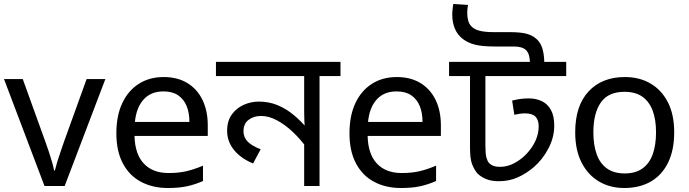

<svg xmlns="http://www.w3.org/2000/svg" viewBox="-20 -932 3452 962"><path d="M203 0 0 -536H94L208 -220Q216 -198 225 -171Q234 -144 241 -119.5Q248 -95 251 -78H255Q259 -95 266.5 -120Q274 -145 283.5 -172Q293 -199 300 -220L414 -536H508L304 0Z M800 -546Q869 -546 918.5 -516Q968 -486 994.5 -431.5Q1021 -377 1021 -304V-251H654Q656 -160 700.5 -112.5Q745 -65 825 -65Q876 -65 915.5 -74.5Q955 -84 997 -102V-25Q956 -7 916 1.5Q876 10 821 10Q745 10 686.5 -21Q628 -52 595.5 -113.5Q563 -175 563 -264Q563 -352 592.5 -415Q622 -478 675.5 -512Q729 -546 800 -546ZM799 -474Q736 -474 699.5 -433.5Q663 -393 656 -321H929Q929 -367 915 -401Q901 -435 872.5 -454.5Q844 -474 799 -474Z M1686 -622V-551H1581V0H1504V-243L1520 -187Q1487 -233 1448 -270Q1409 -307 1368 -329Q1327 -351 1288 -351Q1251 -351 1225.5 -331.5Q1200 -312 1200 -274Q1200 -244 1221 -222.5Q1242 -201 1286 -184L1248 -113Q1187 -138 1152.5 -180.5Q1118 -223 1118 -277Q1118 -326 1141.5 -358.5Q1165 -391 1201.5 -407Q1238 -423 1276 -423Q1328 -423 1371 -405Q1414 -387 1451.5 -356Q1489 -325 1523 -284L1509 -280Q1506 -303 1505 -325.5Q1504 -348 1504 -371V-551H1062V-622Z M1968 -546Q2037 -546 2086.5 -516Q2136 -486 2162.5 -431.5Q2189 -377 2189 -304V-251H1822Q1824 -160 1868.5 -112.5Q1913 -65 1993 -65Q2044 -65 2083.5 -74.5Q2123 -84 2165 -102V-25Q2124 -7 2084 1.5Q2044 10 1989 10Q1913 10 1854.5 -21Q1796 -52 1763.5 -113.5Q1731 -175 1731 -264Q1731 -352 1760.5 -415Q1790 -478 1843.5 -512Q1897 -546 1968 -546ZM1967 -474Q1904 -474 1867.5 -433.5Q1831 -393 1824 -321H2097Q2097 -367 2083 -401Q2069 -435 2040.5 -454.5Q2012 -474 1967 -474Z M2817 -622V-551H2412V-205Q2412 -161 2417 -143Q2422 -125 2429 -117Q2447 -96 2484 -96Q2523 -96 2558 -115Q2593 -134 2619 -162Q2648 -193 2663.5 -228Q2679 -263 2679 -299Q2679 -331 2663 -347.5Q2647 -364 2610 -364Q2598 -364 2584 -362Q2570 -360 2557 -357L2546 -428Q2565 -433 2585.5 -436Q2606 -439 2629 -439Q2666 -439 2695 -425Q2724 -411 2740.5 -381Q2757 -351 2757 -303Q2757 -244 2728 -188.5Q2699 -133 2655 -95Q2618 -63 2574.5 -43.5Q2531 -24 2479 -24Q2442 -24 2415.5 -35Q2389 -46 2372 -63Q2356 -82 2345.5 -109Q2335 -136 2335 -191V-551H2230V-622ZM2635 -622Q2634 -663 2615.5 -681Q2597 -699 2555 -699H2461Q2396 -699 2360.5 -708Q2325 -717 2300 -736Q2273 -756 2259.5 -787.5Q2246 -819 2246 -859Q2246 -872 2247.5 -884.5Q2249 -897 2251 -912L2325 -907Q2323 -896 2322 -887.5Q2321 -879 2321 -869Q2321 -847 2325.5 -830Q2330 -813 2340 -802Q2354 -786 2380.5 -778.5Q2407 -771 2456 -771H2534Q2587 -771 2618 -763Q2649 -755 2671 -734Q2688 -718 2697 -690.5Q2706 -663 2707 -622Z M3358 -269Q3358 -180 3327.5 -117.5Q3297 -55 3241 -22.5Q3185 10 3108 10Q3037 10 2981.5 -22.5Q2926 -55 2894 -117.5Q2862 -180 2862 -269Q2862 -402 2929 -474Q2996 -546 3111 -546Q3184 -546 3239.5 -513.5Q3295 -481 3326.5 -419.5Q3358 -358 3358 -269ZM2953 -269Q2953 -206 2969.5 -159.5Q2986 -113 3021 -88Q3056 -63 3110 -63Q3164 -63 3199 -88Q3234 -113 3250.5 -159.5Q3267 -206 3267 -269Q3267 -333 3250 -378Q3233 -423 3198.5 -447.5Q3164 -472 3109 -472Q3027 -472 2990 -418Q2953 -364 2953 -269Z"/></svg>

Font: bangla25
Style: Book
Weight: 400
Designer: Jelle Bosma - Monotype Design Team
Foundry: Monotype Imaging Inc.
Version: Version 2.003